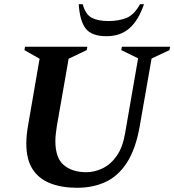

<svg xmlns="http://www.w3.org/2000/svg" viewBox="-20 -882 828 912"><path d="M346 10Q274 10 219.5 -11Q165 -32 135 -78Q105 -124 105 -201Q105 -220 107 -240.5Q109 -261 113 -284L168 -603L96 -644L99 -660H395L392 -644L306 -603L250 -283Q247 -264 245 -246Q243 -228 243 -212Q243 -131 283.5 -97.5Q324 -64 390 -64Q430 -64 468.5 -83Q507 -102 535 -142.5Q563 -183 574 -248L636 -605L556 -644L559 -660H788L785 -644L700 -604L644 -284Q625 -175 583.5 -110.5Q542 -46 482 -18Q422 10 346 10ZM486 -710Q415 -710 387 -746.5Q359 -783 354 -862H373Q386 -813 416 -797.5Q446 -782 495 -782Q543 -782 580 -796.5Q617 -811 645 -862H664Q637 -784 594 -747Q551 -710 486 -710Z"/></svg>

Font: Spectral
Style: Bold Italic
Weight: 700
Italic angle: -10°
Designer: Jean-Baptiste Levee
Foundry: Production Type
Version: Version 2.001